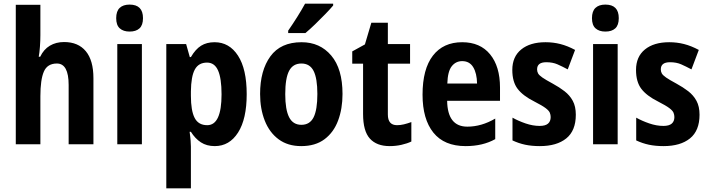

<svg xmlns="http://www.w3.org/2000/svg" viewBox="-20 -786 3859 1046"><path d="M200 -594Q200 -564 197.5 -530.5Q195 -497 191 -477H199Q218 -517 251.5 -537Q285 -557 329 -557Q406 -557 447.5 -507Q489 -457 489 -360V0H354V-323Q354 -440 290 -440Q238 -440 219 -396Q200 -352 200 -262V0H66V-760H200Z M686 -761Q759 -761 759 -687Q759 -649 740 -631.5Q721 -614 686 -614Q652 -614 632.5 -631.5Q613 -649 613 -687Q613 -725 632 -743Q651 -761 686 -761ZM753 -546V0H619V-546Z M1149 -556Q1229 -556 1276.5 -483Q1324 -410 1324 -273Q1324 -138 1277 -64Q1230 10 1150 10Q1106 10 1074.5 -10.5Q1043 -31 1020 -68H1013Q1017 -40 1018.5 -19.5Q1020 1 1020 13V240H886V-546H994L1014 -475H1020Q1045 -518 1075.5 -537Q1106 -556 1149 -556ZM1108 -445Q1062 -445 1041.5 -407.5Q1021 -370 1020 -288V-264Q1020 -183 1040.5 -143.5Q1061 -104 1109 -104Q1187 -104 1187 -272Q1187 -359 1168 -402Q1149 -445 1108 -445Z M1846 -274Q1846 -194 1822 -129.5Q1798 -65 1748 -27.5Q1698 10 1621 10Q1548 10 1498 -27Q1448 -64 1422.5 -128.5Q1397 -193 1397 -274Q1397 -402 1453 -479Q1509 -556 1623 -556Q1723 -556 1784.5 -483.5Q1846 -411 1846 -274ZM1534 -273Q1534 -189 1555 -147.5Q1576 -106 1622 -106Q1668 -106 1688.5 -147Q1709 -188 1709 -274Q1709 -359 1688.5 -399.5Q1668 -440 1622 -440Q1576 -440 1555 -400Q1534 -360 1534 -273ZM1795 -756Q1780 -738 1753.5 -710.5Q1727 -683 1697.5 -654.5Q1668 -626 1644 -606H1550V-619Q1575 -655 1599.5 -694Q1624 -733 1642 -766H1795Z M2143 -104Q2161 -104 2180 -108.5Q2199 -113 2221 -121V-15Q2198 -4 2167 3Q2136 10 2103 10Q2032 10 1995 -31Q1958 -72 1958 -165V-439H1899V-506L1968 -544L2003 -662H2093V-546H2214V-439H2093V-162Q2093 -104 2143 -104Z M2498 -556Q2596 -556 2650 -490Q2704 -424 2704 -309V-237H2416Q2418 -96 2526 -96Q2603 -96 2678 -140V-28Q2610 10 2517 10Q2400 10 2341 -63.5Q2282 -137 2282 -270Q2282 -410 2338.5 -483Q2395 -556 2498 -556ZM2498 -453Q2463 -453 2441 -425Q2419 -397 2417 -331H2579Q2578 -387 2558 -420Q2538 -453 2498 -453Z M3117 -161Q3117 -74 3065 -32Q3013 10 2921 10Q2877 10 2841.5 2.5Q2806 -5 2772 -21V-145Q2804 -127 2843.5 -113.5Q2883 -100 2920 -100Q2951 -100 2965.5 -112.5Q2980 -125 2980 -148Q2980 -160 2975.5 -171.5Q2971 -183 2952.5 -197Q2934 -211 2891 -233Q2829 -264 2800 -302Q2771 -340 2771 -405Q2771 -477 2819.5 -516.5Q2868 -556 2952 -556Q2994 -556 3033 -546Q3072 -536 3113 -514L3073 -408Q3043 -424 3017 -435.5Q2991 -447 2956 -447Q2906 -447 2906 -408Q2906 -396 2911.5 -386Q2917 -376 2935 -363.5Q2953 -351 2992 -330Q3027 -311 3055.5 -289Q3084 -267 3100.5 -236.5Q3117 -206 3117 -161Z M3278 -761Q3351 -761 3351 -687Q3351 -649 3332 -631.5Q3313 -614 3278 -614Q3244 -614 3224.5 -631.5Q3205 -649 3205 -687Q3205 -725 3224 -743Q3243 -761 3278 -761ZM3345 -546V0H3211V-546Z M3791 -161Q3791 -74 3739 -32Q3687 10 3595 10Q3551 10 3515.5 2.5Q3480 -5 3446 -21V-145Q3478 -127 3517.5 -113.5Q3557 -100 3594 -100Q3625 -100 3639.5 -112.5Q3654 -125 3654 -148Q3654 -160 3649.5 -171.5Q3645 -183 3626.5 -197Q3608 -211 3565 -233Q3503 -264 3474 -302Q3445 -340 3445 -405Q3445 -477 3493.5 -516.5Q3542 -556 3626 -556Q3668 -556 3707 -546Q3746 -536 3787 -514L3747 -408Q3717 -424 3691 -435.5Q3665 -447 3630 -447Q3580 -447 3580 -408Q3580 -396 3585.5 -386Q3591 -376 3609 -363.5Q3627 -351 3666 -330Q3701 -311 3729.5 -289Q3758 -267 3774.5 -236.5Q3791 -206 3791 -161Z"/></svg>

Font: Noto Sans Kannada Condensed
Style: Bold
Weight: 700
Width: 3
Designer: Jelle Bosma - Monotype Design Team
Foundry: Monotype Imaging Inc.
Version: Version 2.005; ttfautohint (v1.8.4.7-5d5b)